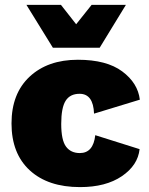

<svg xmlns="http://www.w3.org/2000/svg" viewBox="-20 -754 609 784"><path d="M494 -734 387 -559H196L88 -734H229L291 -655L354 -734ZM298 -510Q415 -510 479 -462.5Q543 -415 551 -347L364 -290Q361 -371 305 -371Q266 -371 248 -342.5Q230 -314 230 -248Q230 -182 249.5 -155.5Q269 -129 306 -129Q361 -129 369 -202L550 -145Q543 -79 477.5 -34.5Q412 10 307 10Q176 10 101.5 -58.5Q27 -127 27 -250Q27 -372 101 -441Q175 -510 298 -510Z"/></svg>

Font: Elaine Sans ExtraBold
Style: Regular
Weight: 800
Designer: Wei Huang
Foundry: Wei Huang
Version: Version 2.001;December 24, 2019;FontCreator 12.0.0.2547 64-b